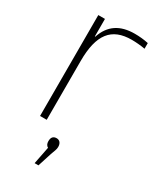

<svg xmlns="http://www.w3.org/2000/svg" viewBox="-179 -573 691 824"><g transform="rotate(30 166.5 -161.0)"><path d="M235 -509C163 -509 116 -479 94 -413H92V-500H59V0H92V-291C92 -423 137 -480 237 -480C255 -480 283 -478 303 -474V-502C281 -507 257 -509 235 -509ZM140 187H159L181 118C188 98 193 89 193 77V76C193 57 183 47 169 47C152 47 144 57 144 75V76C144 86 147 96 157 101Z"/></g></svg>

Font: LT Wave Alt Thin
Style: Regular
Weight: 100
Designer: Daniel Lyons
Version: Version 2.5 (Glyphs App)